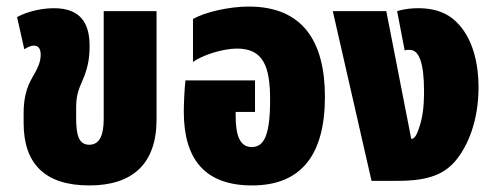

<svg xmlns="http://www.w3.org/2000/svg" viewBox="-20 -551 1505 585"><path d="M252 14C385 14 457 -53 457 -187V-517H296V-189C296 -140 284 -110 252 -110C221 -110 212 -137 212 -191V-223C212 -270 224 -286 236 -317C248 -348 253 -375 253 -411C253 -482 224 -526 144 -526C114 -526 69 -519 32 -499L54 -401C67 -409 75 -412 83 -412C96 -412 104 -404 104 -384C104 -360 93 -340 78 -314C62 -286 52 -254 52 -207V-176C52 -53 116 14 252 14Z M748 14C900 14 970 -82 970 -256C970 -424 903 -531 738 -531C680 -531 606 -515 568 -493V-362C594 -382 658 -403 702 -403C782 -403 803 -349 803 -247C803 -140 785 -103 747 -103C712 -103 698 -136 698 -198V-210H757V-306H545C542 -280 540 -234 540 -211C540 -65 605 14 748 14Z M1112 0H1193C1290 0 1335 -23 1367 -60C1407 -107 1438 -186 1438 -284C1438 -365 1418 -430 1381 -473C1355 -504 1317 -526 1254 -526C1241 -526 1215 -525 1190 -517L1213 -397C1218 -400 1225 -399 1229 -399C1256 -399 1272 -361 1272 -273C1272 -218 1266 -186 1255 -156C1247 -133 1240 -128 1234 -128H1233L1157 -517H994Z"/></svg>

Font: Noto Sans Thai UI ExtCond Blk
Style: Regular
Weight: 900
Width: 2
Designer: Monotype Design Team
Foundry: Monotype Imaging Inc.
Version: Version 2.000